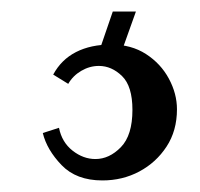

<svg xmlns="http://www.w3.org/2000/svg" viewBox="-20 -20 346 332"><path d="M157 292Q112 292 86.5 265.5Q61 239 54 210L82 201Q87 226 105.5 240.5Q124 255 145 255Q169 255 189 234.5Q209 214 209 170Q209 129 191 111.5Q173 94 151 94Q135 94 120.5 102.5Q106 111 98 125L72 109Q86 83 111.5 70Q137 57 172 57Q207 57 232.5 73.5Q258 90 272 116Q286 142 286 169Q286 206 268 233.5Q250 261 221 276.5Q192 292 157 292ZM190 70 152 67 175 0H215Z"/></svg>

Font: Baskervville SC
Style: Regular
Weight: 400
Designer: Alexis Faudot, Rémi Forte, Morgane Pierson, Rafael Ribas, Tanguy Vanlaeys, Rosalie Wagner, Thomas Huot-Marchand
Foundry: ANRT
Version: Version 1.100